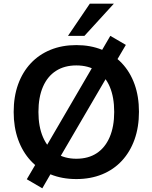

<svg xmlns="http://www.w3.org/2000/svg" viewBox="-20 -959 825 1039"><path d="M393 10Q316 10 253.5 -15.5Q191 -41 146.5 -89Q102 -137 78 -204Q54 -271 54 -353Q54 -436 78 -502.5Q102 -569 146.5 -616.5Q191 -664 253.5 -689.5Q316 -715 393 -715Q470 -715 532.5 -689.5Q595 -664 639.5 -617Q684 -570 708 -503.5Q732 -437 732 -354Q732 -271 708 -204Q684 -137 639.5 -89Q595 -41 532.5 -15.5Q470 10 393 10ZM393 -100Q458 -100 503.5 -130Q549 -160 573.5 -217Q598 -274 598 -353Q598 -433 574 -489.5Q550 -546 504 -575.5Q458 -605 393 -605Q329 -605 283 -575.5Q237 -546 212.5 -489.5Q188 -433 188 -353Q188 -274 212.5 -217Q237 -160 283 -130Q329 -100 393 -100ZM209 60 125 11 189 -98 225 -158 488 -609 514 -657 577 -765 661 -716 597 -607 561 -547 298 -97 272 -49ZM348 -765 466 -939H596L437 -765Z"/></svg>

Font: Nunito Sans 12pt ExtraLight 12pt
Style: Bold
Weight: 700
Version: Version 3.101;gftools[0.9.27]